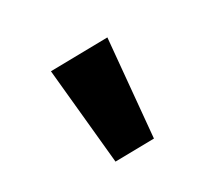

<svg xmlns="http://www.w3.org/2000/svg" viewBox="-60 -925 434 397"><g transform="rotate(30 157.0 -727.0)"><path d="M101 -834 289 -701 244 -620 35 -715Z"/></g></svg>

Font: Fira Sans Extra Condensed ExtraBold
Style: Regular
Weight: 800
Width: 1
Designer: Carrois Corporate & Edenspiekermann AG
Foundry: Carrois Corporate GbR & Edenspiekermann AG
Version: Version 4.203